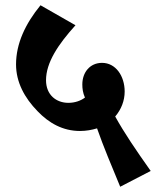

<svg xmlns="http://www.w3.org/2000/svg" viewBox="-20 -665 593 730"><path d="M284 -167C308 -167 329 -171 349 -177C373 -108 406 -30 437 45L553 -15C495 -97 453 -159 418 -222C441 -249 454 -282 454 -317C454 -376 420 -426 368 -426C322 -426 293 -390 293 -344C293 -328 295 -312 303 -294C287 -282 265 -274 240 -274C194 -274 155 -304 155 -360C155 -427 201 -496 267 -569L134 -645C76 -574 41 -499 41 -420C41 -353 73 -293 123 -242C166 -197 219 -167 284 -167Z"/></svg>

Font: Noto Serif Devanagari SemiCondensed ExtraBold
Style: Regular
Weight: 800
Width: 4
Designer: Universal Thirst, Indian Type Foundry and the Monotype Design Team
Foundry: Monotype Imaging Inc.
Version: Version 2.004